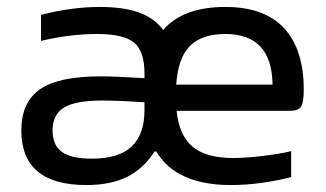

<svg xmlns="http://www.w3.org/2000/svg" viewBox="-20 -529 948 558"><path d="M270 -508.8Q338.9 -508.8 383.8 -492.7Q428.7 -476.6 454.1 -441.9Q512.2 -508.8 634.8 -508.8Q748.5 -508.8 805.7 -447Q862.8 -385.3 862.8 -268.1Q862.8 -232.4 855.2 -219.7Q847.7 -207 823.2 -207H493.2Q500.5 -135.3 539.8 -102.5Q579.1 -69.8 658.2 -69.8Q694.3 -69.8 743.2 -75.7Q792 -81.5 826.2 -89.8V-14.2Q733.4 8.8 650.9 8.8Q492.2 8.8 434.1 -88.9H429.2Q397.5 -39.1 349.6 -15.1Q301.8 8.8 231 8.8Q42 8.8 42 -149.9Q42 -231.9 96.2 -269.5Q150.4 -307.1 272 -307.1Q315.9 -307.1 399.9 -301.8V-314.9Q399.9 -380.4 369.4 -405.3Q338.9 -430.2 262.2 -430.2Q184.6 -430.2 99.1 -410.2V-485.8Q188.5 -508.8 270 -508.8ZM132.8 -149.9Q132.8 -106.9 159.9 -87.4Q187 -67.9 247.1 -67.9Q324.7 -67.9 362.3 -103Q399.9 -138.2 399.9 -209V-231.9Q325.2 -236.8 276.9 -236.8Q199.7 -236.8 166.3 -216.6Q132.8 -196.3 132.8 -149.9ZM492.2 -283.2H772Q770.5 -430.2 634.8 -430.2Q565.9 -430.2 531.5 -395Q497.1 -359.9 492.2 -283.2Z"/></svg>

Font: LT Wave Text
Style: Regular
Weight: 400
Designer: Daniel Lyons
Version: Version 2.5 (Glyphs App)